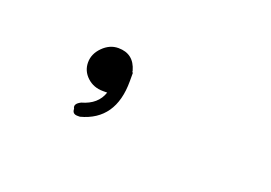

<svg xmlns="http://www.w3.org/2000/svg" viewBox="-33 -116 296 210"><g transform="rotate(20 115.0 -11.5)"><path d="M57 25Q54 20 62 16Q80 11 85 -4H80Q69 -4 61.5 -11Q54 -18 54 -28Q54 -38 62 -46Q70 -54 80 -54Q98 -54 103 -36Q103 -34 104 -34V-24Q104 21 66 31H63Q57 31 57 25Z"/></g></svg>

Font: Quicksand
Style: Light Italic
Weight: 300
Italic angle: -12°
Designer: Andrew Paglinawan
Foundry: Andrew Paglinawan
Version: 1.002